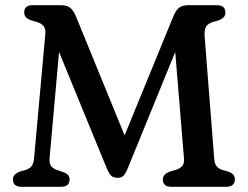

<svg xmlns="http://www.w3.org/2000/svg" viewBox="-20 -720 955 740"><path d="M483.3 -142 433.3 -132.4 646.6 -653.4Q656.9 -679.5 669.6 -689.7Q682.3 -700 706 -700H815.6Q832.5 -700 840.7 -692.7Q848.8 -685.4 848.8 -672.4Q848.8 -660.6 842.2 -653.6Q835.6 -646.6 824.4 -642.2L802.4 -635.8Q782.7 -630.2 774.7 -618.2Q766.6 -606.3 769 -575.4L805.6 -108.7Q807.4 -87.7 815.5 -78.5Q823.5 -69.2 840 -64.2L862 -57.8Q872.8 -53.8 879 -47Q885.2 -40.2 885.2 -28.8Q885.2 -15.6 877.1 -7.8Q868.9 0 852 0H640.8Q624.2 0 615.9 -7.3Q607.6 -14.6 607.6 -27.6Q607.6 -38.6 613.8 -45.7Q620 -52.8 632.2 -57.8L654.2 -64.2Q671.7 -69.4 681.2 -79Q690.7 -88.6 689.2 -108.4L648.4 -603.6L690.1 -604.6L473.7 -74.6Q464.2 -50.2 455.5 -42.4Q446.8 -34.6 433.8 -34.6Q424.3 -34.6 417 -37.4Q409.6 -40.3 403.1 -49.3Q396.6 -58.3 389.3 -76.6L173.3 -603.2L215.8 -612.6L171.2 -110.8Q169.2 -88.4 178 -78.6Q186.7 -68.7 205.8 -62.6L227.8 -55.2Q237.2 -51.4 242.7 -45.1Q248.2 -38.8 248.2 -28.4Q248.2 -15 240.1 -7.5Q231.9 0 215 0H63Q46.4 0 38.1 -7.3Q29.8 -14.6 29.8 -27.6Q29.8 -40.4 37 -47.1Q44.2 -53.8 56.4 -58.8L76.4 -64.2Q93.4 -69 101.5 -79.3Q109.6 -89.5 111.4 -110.8L154.9 -591.6Q156.4 -609.9 147.3 -620.3Q138.3 -630.8 119.9 -635.8L97.9 -642.2Q86.5 -646.6 79.9 -653.6Q73.3 -660.6 73.3 -672.4Q73.3 -700 106.5 -700H214.9Q239 -700 251.7 -689Q264.3 -678.1 273.9 -654Z"/></svg>

Font: Fraunces SuperSoft Wonky
Style: Regular
Weight: 900
Version: Version 1.000;[b76b70a41]